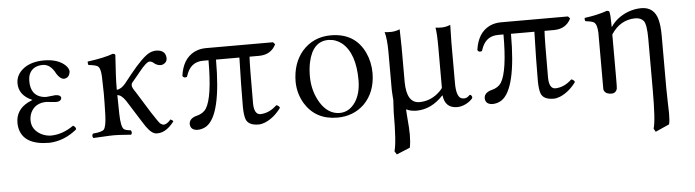

<svg xmlns="http://www.w3.org/2000/svg" viewBox="-43 -596 3607 997"><g transform="rotate(-5 1760.5 -97.5)"><path d="M110.8 -115.2Q110.8 -65.9 158.7 -40Q183.1 -27.3 210 -26.9Q270 -27.3 328.1 -67.9Q342.3 -61 342.8 -47.9Q277.3 6.3 199.2 9.8Q61 9.8 43.9 -84.5Q42 -96.2 42 -107.9Q42 -174.8 105.5 -208.5Q117.2 -214.4 128.9 -219.2V-220.2Q60.5 -249.5 60.1 -312Q60.1 -357.9 101.6 -389.2Q141.6 -418.5 206.1 -418.9Q281.2 -418.9 319.3 -381.3Q334.5 -365.2 335 -350.1Q331.5 -317.9 304.2 -314.9Q283.2 -314.9 264.6 -345.2L264.2 -346.2Q239.3 -395 200.2 -396Q146 -396 127.9 -353.5Q122.1 -337.9 122.1 -318.8Q122.1 -245.1 181.6 -231.4Q192.4 -229 203.1 -229Q203.6 -229 213.4 -230Q247.6 -233.9 252 -233.9Q278.8 -232.9 279.8 -216.8Q277.3 -198.7 251 -198.2Q247.1 -198.2 227.5 -200.2Q206.5 -202.6 202.1 -203.1Q142.6 -203.1 119.6 -155.8Q110.8 -136.7 110.8 -115.2Z M572.8 -108.9Q574.2 -38.6 590.3 -26.9Q599.6 -20.5 625 -18.1Q633.3 -6.3 625 4.9Q616.2 4.4 596.2 2.9Q558.1 0 537.1 0Q513.7 0 476.6 2.4Q445.8 4.4 427.7 4.9Q419.4 -6.8 427.7 -18.1Q474.6 -22 485.4 -33.7Q498 -49.3 500 -108.9Q502 -175.3 502 -220.7Q502 -248.5 500 -307.1Q498.5 -354.5 482.4 -364.3Q470.2 -371.6 435.1 -375Q431.6 -387.2 433.1 -393.1Q520.5 -404.8 565.9 -421.9Q577.6 -420.9 579.1 -415Q579.1 -413.6 572.8 -311.5Q570.8 -274.9 570.8 -233.9Q593.8 -235.4 616.2 -262.2L651.9 -307.1Q721.7 -394 758.3 -411.1Q775.9 -418.9 793.9 -418.9Q841.8 -417 842.8 -374Q842.8 -353.5 821.3 -344.2Q814.9 -341.8 809.1 -341.8Q789.6 -342.3 773.9 -356Q764.6 -364.7 752.9 -365.2Q736.3 -365.2 696.3 -314.9Q691.4 -309.1 687 -303.2L652.8 -262.2Q649.9 -257.3 649.9 -249Q650.4 -237.3 668 -212.9L736.8 -102.1Q772.5 -46.9 780.3 -40Q790 -32.7 798.8 -32.2Q815.9 -33.7 835 -56.2Q846.7 -51.3 849.1 -44.9Q810.1 5.4 769.5 9.3Q763.7 9.8 757.8 9.8Q732.4 9.8 703.6 -31.7Q695.3 -43.9 685.1 -60.1L614.7 -171.9Q592.8 -204.6 571.3 -206.1Q571.3 -178.2 572.8 -108.9Z M1400.4 -409.2 1410.6 -397.9Q1384.8 -345.7 1322.8 -345.2H1272.5Q1269.5 -309.6 1269.5 -101.1Q1270.5 -43.9 1302.7 -43Q1350.1 -44.4 1388.7 -82Q1402.3 -79.1 1406.7 -66.9Q1370.6 -17.6 1323.2 2.4Q1304.7 9.8 1289.6 9.8Q1236.3 9.8 1223.6 -23.4Q1215.8 -44.9 1215.3 -87.9Q1215.3 -198.7 1219.7 -345.2H1097.7Q1097.7 -57.1 1017.6 -3.9Q996.1 9.8 969.7 9.8Q934.1 7.8 932.6 -22.9Q932.6 -49.3 964.4 -61Q968.3 -62.5 971.7 -63Q1006.8 -71.8 1022.5 -95.7Q1058.6 -153.8 1058.6 -345.2H1030.8Q972.2 -345.2 948.2 -291.5Q943.4 -280.8 939.5 -269Q924.8 -263.2 918 -273.4Q917 -275.9 916.5 -276.9Q928.7 -364.3 989.7 -395.5Q1016.6 -408.7 1048.3 -409.2Z M1499.5 -194.8Q1500 -290 1552.2 -352.1Q1610.4 -418.5 1701.7 -418.9Q1828.1 -418.9 1878.4 -312Q1901.4 -262.2 1901.4 -204.1Q1900.4 -104.5 1839.4 -43.9Q1782.7 9.8 1699.7 9.8Q1586.4 9.8 1530.8 -81.1Q1500 -133.3 1499.5 -194.8ZM1687.5 -396Q1606.4 -396 1583 -290Q1575.7 -255.9 1575.7 -216.8Q1575.7 -138.2 1614.3 -75.7Q1653.8 -13.7 1713.4 -13.2Q1763.7 -13.2 1796.4 -61.5Q1825.2 -105.5 1825.7 -173.8Q1825.7 -314.9 1757.3 -371.1Q1726.1 -395.5 1687.5 -396Z M2251.5 -57.1Q2189.9 9.3 2112.3 9.8Q2078.6 9.3 2059.6 -2Q2059.6 -2 2059.1 -0.5Q2058.6 3.4 2058.6 4.9Q2058.6 11.7 2061 38.6Q2066.4 98.1 2066.4 129.9Q2066.4 168 2060.5 198.2L1990.2 227.1L1979.5 210Q1993.2 164.6 1993.2 6.8Q1993.2 -6.8 1995.1 -28.8Q1996.6 -47.4 1996.6 -56.2Q1996.6 -60.5 1995.1 -74.7Q1993.2 -97.2 1993.2 -106.9V-307.1Q1992.7 -377 1982.4 -411.1Q1995.1 -409.2 2015.6 -409.2Q2039.1 -409.7 2061.5 -418.9Q2061.5 -418 2063.5 -327.1V-142.1Q2064.9 -34.2 2130.4 -33.2Q2191.4 -33.2 2237.8 -78.1Q2247.1 -87.4 2253.4 -96.2V-307.1Q2253.4 -380.4 2247.6 -411.1Q2259.8 -409.2 2281.2 -409.2Q2302.7 -409.7 2325.2 -418.9Q2325.2 -418 2323.2 -327.1V-115.2Q2323.2 -45.9 2349.1 -34.7Q2356.4 -32.2 2364.3 -32.2Q2378.9 -32.2 2391.1 -45.4Q2394 -47.9 2395.5 -47.9Q2401.9 -47.9 2405.8 -37.1Q2406.2 -34.7 2406.2 -33.2Q2406.2 -26.9 2385.3 -11.2Q2355 9.8 2323.2 9.8Q2261.2 8.8 2253.4 -57.1Z M2938 -409.2 2948.2 -397.9Q2922.4 -345.7 2860.4 -345.2H2810.1Q2807.1 -309.6 2807.1 -101.1Q2808.1 -43.9 2840.3 -43Q2887.7 -44.4 2926.3 -82Q2939.9 -79.1 2944.3 -66.9Q2908.2 -17.6 2860.8 2.4Q2842.3 9.8 2827.1 9.8Q2773.9 9.8 2761.2 -23.4Q2753.4 -44.9 2752.9 -87.9Q2752.9 -198.7 2757.3 -345.2H2635.3Q2635.3 -57.1 2555.2 -3.9Q2533.7 9.8 2507.3 9.8Q2471.7 7.8 2470.2 -22.9Q2470.2 -49.3 2502 -61Q2505.9 -62.5 2509.3 -63Q2544.4 -71.8 2560.1 -95.7Q2596.2 -153.8 2596.2 -345.2H2568.4Q2509.8 -345.2 2485.8 -291.5Q2481 -280.8 2477.1 -269Q2462.4 -263.2 2455.6 -273.4Q2454.6 -275.9 2454.1 -276.9Q2466.3 -364.3 2527.3 -395.5Q2554.2 -408.7 2585.9 -409.2Z M3161.1 -335.9Q3191.9 -382.3 3249.5 -405.3Q3283.7 -418.5 3320.3 -418.9Q3388.2 -418.9 3405.8 -350.1Q3414.1 -317.4 3414.1 -268.1V5.9Q3414.1 32.2 3415.5 80.6Q3417 120.1 3417 137.2Q3417 176.8 3412.1 194.8L3339.8 227.1L3330.1 210Q3343.3 172.4 3343.3 5.9V-256.8Q3343.3 -329.6 3329.1 -350.1Q3314.5 -368.7 3285.2 -369.1Q3206.1 -368.2 3159.2 -295.9V-68.8Q3159.2 -17.6 3157.7 -12.2Q3150.9 8.8 3130.9 9.8Q3095.7 9.8 3088.9 -12.7Q3088.4 -14.6 3087.9 -16.1Q3087.9 -18.1 3087.9 -68.8V-312Q3085.9 -356.4 3069.3 -366.7Q3056.6 -373.5 3025.9 -377Q3021.5 -385.3 3023.9 -394Q3095.7 -403.8 3142.1 -420.9Q3151.9 -419.9 3154.3 -415Q3159.2 -398.9 3159.2 -348.1V-335.9Z"/></g></svg>

Font: Linux Libertine Display O
Style: Regular
Weight: 400
Designer: Philipp H. Poll
Foundry: Philipp H. Poll
Version: Version 5.0.9